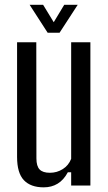

<svg xmlns="http://www.w3.org/2000/svg" viewBox="-20 -777 454 804"><path d="M163 7.5Q108.5 7.5 80 -22.5Q51.5 -52.5 51.5 -120V-600H132L132.5 -113.5Q132.5 -81.5 145.8 -67.5Q159 -53.5 189 -53.5Q218.5 -53.5 243 -69Q267.5 -84.5 278 -112V-600H358.5V0H278V-55.5H264Q246.5 -23 221.2 -7.8Q196 7.5 163 7.5ZM179.5 -640 104 -757H160.5L205 -684L249 -757H305.5L229.5 -640Z"/></svg>

Font: Big Shoulders Text Thin
Style: Regular
Weight: 400
Version: Version 2.002